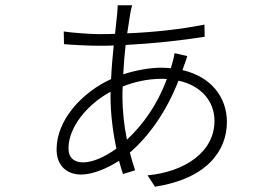

<svg xmlns="http://www.w3.org/2000/svg" viewBox="-20 -672 1040 726"><path d="M460 -144C450 -193 443 -249 443 -308C443 -320 443 -333 444 -345C484 -361 536 -374 591 -374C598 -374 605 -374 611 -373C574 -274 520 -200 460 -144ZM398 -306C398 -241 407 -171 420 -110C373 -76 328 -58 294 -58C262 -58 239 -74 239 -111C239 -194 314 -280 398 -325ZM677 -427C681 -437 686 -452 688 -460L640 -471C639 -463 635 -444 632 -435L626 -414C614 -415 602 -416 589 -416C549 -416 495 -407 446 -391C448 -429 451 -467 455 -502C555 -507 667 -519 754 -533L753 -579C663 -561 561 -550 461 -546C465 -574 469 -599 472 -617C474 -629 477 -644 480 -652H425C425 -645 424 -631 423 -619C421 -599 418 -574 415 -544C394 -543 373 -543 352 -543C326 -543 250 -548 221 -553L222 -505C254 -502 321 -499 352 -499C370 -499 390 -499 410 -500C406 -461 402 -417 400 -373C293 -324 194 -221 194 -107C194 -45 233 -12 287 -12C328 -12 382 -33 430 -64C435 -46 440 -29 445 -14L491 -28C484 -49 477 -71 471 -95C544 -158 609 -250 655 -367C742 -348 791 -288 791 -215C791 -96 677 -22 538 -9L566 34C761 4 838 -101 838 -211C838 -301 782 -381 670 -407Z"/></svg>

Font: Genne Gothic Light
Style: Regular
Weight: 300
Designer: Ryoko NISHIZUKA (kana & ideographs); Paul D. Hunt (Latin, Greek & Cyrillic); Wenlong ZHANG (bopomofo); Sandoll Communica
Foundry: Adobe Systems Incorporated
Version: Version 1.004;PS 1.004;hotconv 16.6.51;makeotf.lib2.5.65220